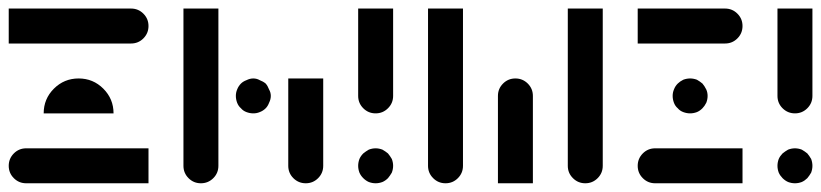

<svg xmlns="http://www.w3.org/2000/svg" viewBox="-20 -420 1882 440"><path d="M280.3 -400.4Q296.9 -400.4 308.6 -388.7Q320.3 -377 320.3 -360.4Q320.3 -343.8 308.6 -332Q296.9 -320.3 280.3 -320.3Q186.5 -320.3 0 -320.3Q0 -346.7 0 -400.4Q70.3 -400.4 139.6 -400.4Q210 -400.4 280.3 -400.4ZM240.2 -160.2Q186.5 -160.2 80.1 -160.2Q80.1 -193.4 103.5 -216.8Q127 -240.2 160.2 -240.2Q193.4 -240.2 216.8 -216.8Q240.2 -193.4 240.2 -160.2ZM320.3 -80.1Q320.3 -53.7 320.3 0Q226.6 0 40 0Q23.4 0 11.7 -11.7Q0 -23.4 0 -40Q0 -56.6 11.7 -68.4Q23.4 -80.1 40 -80.1Q110.4 -80.1 179.7 -80.1Q250 -80.1 320.3 -80.1Z M480.5 -400.4Q480.5 -280.3 480.5 -40Q480.5 -23.4 468.8 -11.7Q457 0 440.4 0Q423.8 0 412.1 -11.7Q400.4 -23.4 400.4 -40Q400.4 -160.2 400.4 -400.4Q419.9 -400.4 440.4 -400.4Q460 -400.4 480.5 -400.4ZM720.7 -240.2Q720.7 -172.9 720.7 -40Q720.7 -23.4 709 -11.7Q697.3 0 680.7 0Q664.1 0 652.3 -11.7Q640.6 -23.4 640.6 -40Q640.6 -106.4 640.6 -240.2Q660.2 -240.2 680.7 -240.2Q700.2 -240.2 720.7 -240.2ZM588.9 -171.9Q583 -166 575.2 -163.1Q568.4 -160.2 560.5 -160.2Q552.7 -160.2 544.9 -163.1Q537.1 -166 532.2 -171.9Q526.4 -176.8 523.4 -184.6Q520.5 -192.4 520.5 -200.2Q520.5 -208 523.4 -214.8Q526.4 -222.7 532.2 -228.5Q537.1 -233.4 544.9 -236.3Q552.7 -240.2 560.5 -240.2Q568.4 -240.2 575.2 -236.3Q583 -233.4 588.9 -228.5Q593.8 -222.7 596.7 -214.8Q600.6 -208 600.6 -200.2Q600.6 -192.4 596.7 -184.6Q593.8 -176.8 588.9 -171.9Z M880.9 -400.4Q880.9 -333 880.9 -200.2Q880.9 -183.6 869.1 -171.9Q857.4 -160.2 840.8 -160.2Q824.2 -160.2 812.5 -171.9Q800.8 -183.6 800.8 -200.2Q800.8 -266.6 800.8 -400.4Q820.3 -400.4 840.8 -400.4Q860.4 -400.4 880.9 -400.4ZM869.1 -11.7Q863.3 -5.9 856.4 -2.9Q848.6 0 840.8 0Q833 0 825.2 -2.9Q818.4 -5.9 812.5 -11.7Q806.6 -17.6 803.7 -24.4Q800.8 -32.2 800.8 -40Q800.8 -47.9 803.7 -55.7Q806.6 -62.5 812.5 -68.4Q818.4 -73.2 825.2 -77.1Q833 -80.1 840.8 -80.1Q848.6 -80.1 856.4 -77.1Q863.3 -73.2 869.1 -68.4Q874 -62.5 877.9 -55.7Q880.9 -47.9 880.9 -40Q880.9 -32.2 877.9 -24.4Q874 -17.6 869.1 -11.7Z M1041 -400.4Q1041 -280.3 1041 -40Q1041 -23.4 1029.3 -11.7Q1017.6 0 1001 0Q984.4 0 972.7 -11.7Q960.9 -23.4 960.9 -40Q960.9 -160.2 960.9 -400.4Q980.5 -400.4 1001 -400.4Q1020.5 -400.4 1041 -400.4ZM1361.3 -400.4Q1361.3 -280.3 1361.3 -40Q1361.3 -23.4 1349.6 -11.7Q1337.9 0 1321.3 0Q1304.7 0 1293 -11.7Q1281.2 -23.4 1281.2 -40Q1281.2 -160.2 1281.2 -400.4Q1300.8 -400.4 1321.3 -400.4Q1340.8 -400.4 1361.3 -400.4ZM1121.1 0Q1121.1 -66.4 1121.1 -200.2Q1121.1 -216.8 1132.8 -228.5Q1144.5 -240.2 1161.1 -240.2Q1177.7 -240.2 1189.5 -228.5Q1201.2 -216.8 1201.2 -200.2Q1201.2 -133.8 1201.2 0Q1180.7 0 1161.1 0Q1140.6 0 1121.1 0Z M1641.6 -400.4Q1658.2 -400.4 1669.9 -388.7Q1681.6 -377 1681.6 -360.4Q1681.6 -343.8 1669.9 -332Q1658.2 -320.3 1641.6 -320.3Q1575.2 -320.3 1441.4 -320.3Q1441.4 -346.7 1441.4 -400.4Q1491.2 -400.4 1541 -400.4Q1591.8 -400.4 1641.6 -400.4ZM1481.4 0Q1464.8 0 1453.1 -11.7Q1441.4 -23.4 1441.4 -40Q1441.4 -56.6 1453.1 -68.4Q1464.8 -80.1 1481.4 -80.1Q1547.9 -80.1 1681.6 -80.1Q1681.6 -53.7 1681.6 0Q1631.8 0 1581.1 0Q1531.2 0 1481.4 0ZM1589.8 -171.9Q1584 -166 1577.1 -163.1Q1569.3 -160.2 1561.5 -160.2Q1553.7 -160.2 1545.9 -163.1Q1538.1 -166 1533.2 -171.9Q1527.3 -176.8 1524.4 -184.6Q1521.5 -192.4 1521.5 -200.2Q1521.5 -208 1524.4 -214.8Q1527.3 -222.7 1533.2 -228.5Q1538.1 -233.4 1545.9 -237.3Q1553.7 -240.2 1561.5 -240.2Q1569.3 -240.2 1577.1 -237.3Q1584 -233.4 1589.8 -228.5Q1594.7 -222.7 1598.6 -214.8Q1601.6 -208 1601.6 -200.2Q1601.6 -192.4 1598.6 -184.6Q1594.7 -176.8 1589.8 -171.9Z M1841.8 -400.4Q1841.8 -333 1841.8 -200.2Q1841.8 -183.6 1830.1 -171.9Q1818.4 -160.2 1801.8 -160.2Q1785.2 -160.2 1773.4 -171.9Q1761.7 -183.6 1761.7 -200.2Q1761.7 -266.6 1761.7 -400.4Q1781.2 -400.4 1801.8 -400.4Q1821.3 -400.4 1841.8 -400.4ZM1830.1 -11.7Q1824.2 -5.9 1817.4 -2.9Q1809.6 0 1801.8 0Q1793.9 0 1786.1 -2.9Q1779.3 -5.9 1773.4 -11.7Q1767.6 -17.6 1764.6 -24.4Q1761.7 -32.2 1761.7 -40Q1761.7 -47.9 1764.6 -55.7Q1767.6 -62.5 1773.4 -68.4Q1779.3 -73.2 1786.1 -77.1Q1793.9 -80.1 1801.8 -80.1Q1809.6 -80.1 1817.4 -77.1Q1824.2 -73.2 1830.1 -68.4Q1835 -62.5 1838.9 -55.7Q1841.8 -47.9 1841.8 -40Q1841.8 -32.2 1838.9 -24.4Q1835 -17.6 1830.1 -11.7Z"/></svg>

Font: Stray Robotalk
Style: Regular
Weight: 400
Designer: Faina Iasen
Version: Version 1.0